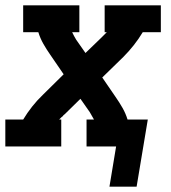

<svg xmlns="http://www.w3.org/2000/svg" viewBox="-24 -550 644 721"><path d="M387 151 412 0H301V-101H329Q325 -108 321 -115Q317 -122 313 -129L278 -179L220 -122Q217 -120 215 -118Q213 -116 211 -113Q208 -111 207.5 -110.5Q207 -110 206 -109Q205 -108 204 -107Q203 -106 202 -105Q201 -104 200 -103Q199 -102 198 -101H206V0H-4V-101H63Q78 -126 96.5 -149.5Q115 -173 137 -194L215 -271L165 -344Q151 -364 139 -385Q127 -406 120 -429H63V-530H274V-429H247Q250 -422 254 -415Q258 -408 262 -401L297 -351L356 -408Q358 -410 360 -412Q362 -414 365 -417Q367 -419 367.5 -419.5Q368 -420 369 -421Q370 -422 371 -423Q372 -424 373 -425Q374 -426 375 -427Q376 -428 377 -429H369V-530H580V-429H512Q497 -404 478.5 -380.5Q460 -357 439 -336L360 -259L410 -186Q424 -166 436 -145Q448 -124 455 -101H531L489 151Z"/></svg>

Font: Iosevka Curly Slab ExObl
Style: Bold
Weight: 700
Width: 7
Italic angle: -9°
Monospace: yes
Designer: Belleve Invis
Foundry: Belleve Invis
Version: Version 11.0.0; ttfautohint (v1.8.3)